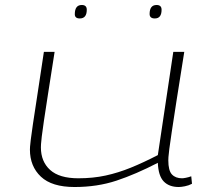

<svg xmlns="http://www.w3.org/2000/svg" viewBox="-20 -740 849 770"><path d="M279 10Q188 10 144 -31.5Q100 -73 100 -140Q100 -144 100.5 -152Q101 -160 103.5 -180.5Q106 -201 112 -242Q118 -283 129 -353.5Q140 -424 156 -532H199Q183 -430 172.5 -362.5Q162 -295 156 -254.5Q150 -214 147.5 -192.5Q145 -171 144.5 -162Q144 -153 144 -149Q144 -92 181 -58.5Q218 -25 294 -25Q353 -25 403.5 -36Q454 -47 504.5 -67.5Q555 -88 613 -118L675 -532H719Q700 -414 688 -336.5Q676 -259 669 -212.5Q662 -166 659 -142.5Q656 -119 655.5 -110Q655 -101 655 -97Q655 -56 669.5 -40.5Q684 -25 710 -25Q715 -25 725.5 -27Q736 -29 747 -33L750 -3Q737 4 721.5 7Q706 10 697 10Q658 10 636.5 -12.5Q615 -35 613 -87Q524 -41 447 -15.5Q370 10 279 10ZM601 -666Q580 -666 580 -684Q580 -720 608 -720Q628 -720 628 -701Q628 -666 601 -666ZM300 -666Q280 -666 280 -683Q280 -720 308 -720Q328 -720 328 -701Q328 -666 300 -666Z"/></svg>

Font: Georama ExtraExtended ExtraLight
Style: Italic
Weight: 200
Width: 8
Italic angle: -9°
Designer: Jean-Baptiste Levee
Foundry: Production Type
Version: Version 1.000